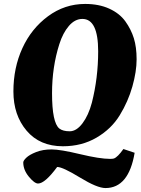

<svg xmlns="http://www.w3.org/2000/svg" viewBox="-20 -730 713 974"><path d="M515 224Q473 224 385.5 170.5Q298 117 270 117Q208 201 173 201Q155 201 126.5 166.5Q98 132 98 94Q98 85 113.5 70Q129 55 163 41.5Q197 28 241.5 28Q286 28 386 52Q486 76 539 76Q551 76 558 74Q577 67 606 26L663 45Q633 224 515 224ZM299 12Q182 12 115 -67Q48 -146 48 -266Q48 -386 93.5 -485.5Q139 -585 223.5 -647.5Q308 -710 412 -710Q482 -710 534.5 -686Q587 -662 616 -621.5Q645 -581 659 -536Q673 -491 673 -429Q673 -367 651.5 -291Q630 -215 587.5 -145.5Q545 -76 470 -32Q395 12 299 12ZM281 -78Q299 -64 333.5 -64Q368 -64 398.5 -104.5Q429 -145 446 -209Q478 -335 478 -470Q478 -634 398 -634Q360 -634 329.5 -598.5Q299 -563 281 -506Q244 -390 244 -257Q244 -108 281 -78Z"/></svg>

Font: Oleo Script
Style: Bold
Weight: 700
Designer: Soytutype
Foundry: Soytutype
Version: Version 1.002